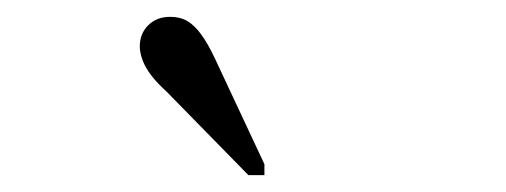

<svg xmlns="http://www.w3.org/2000/svg" viewBox="-20 -785 601 228"><path d="M235 -716 294 -590V-577H275L178 -676Q167 -686 160 -695Q153 -704 149.5 -713Q146 -722 146 -730Q146 -745 156 -755Q166 -765 182 -765Q194 -765 202.5 -760Q211 -755 219 -744Q227 -733 235 -716Z"/></svg>

Font: Roboto Serif 120pt Expanded Light
Style: Regular
Weight: 300
Width: 7
Designer: Greg Gazdowicz
Foundry: Commercial Type
Version: Version 1.008